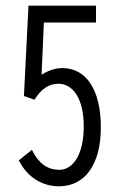

<svg xmlns="http://www.w3.org/2000/svg" viewBox="-20 -643 415 674"><path d="M187 11C276 11 334 -62 334 -196C334 -329 282 -404 199 -404C173 -404 149 -395 126 -381L134 -564H317V-623H80L64 -306L101 -293C124 -330 151 -349 185 -349C236 -349 274 -297 274 -199C274 -102 237 -47 189 -47C144 -47 115 -71 92 -117L46 -80C77 -19 130 11 187 11Z"/></svg>

Font: Inconsolata Condensed Thin
Style: Regular
Weight: 100
Width: 3
Monospace: yes
Designer: Raph Levien, Cyreal, Brenton Simpson
Foundry: Raph Levien, Cyreal, Google
Version: Version 3.100